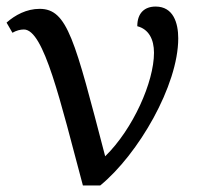

<svg xmlns="http://www.w3.org/2000/svg" viewBox="-20 -566 619 586"><path d="M233 0H286C402 -95 524 -305 524 -449C524 -496 509 -546 455 -546C422 -546 399 -527 399 -486C434 -477 450 -446 450 -405C450 -316 386 -172 301 -89C208 -445 186 -539 101 -539C61 -539 26 -520 0 -497L18 -466C30 -473 42 -476 53 -476C114 -476 164 -258 233 0Z"/></svg>

Font: Noto Serif Thai
Style: Regular
Weight: 400
Designer: Monotype Design Team
Foundry: Monotype Imaging Inc.
Version: Version 1.901